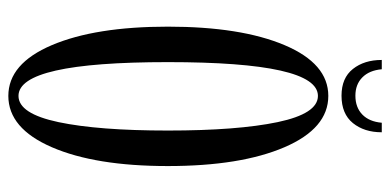

<svg xmlns="http://www.w3.org/2000/svg" viewBox="-244 -628 882 433"><g transform="rotate(90 196.5 -411.0)"><path d="M195.3 -740.7Q155.3 -740.7 135 -766.4Q114.7 -792 114.7 -831.5H135.7Q138.2 -803.2 154.1 -787.6Q169.9 -772 195.3 -772Q221.7 -772 237.8 -787.6Q253.9 -803.2 256.3 -831.5H277.8Q277.8 -792 257.1 -766.4Q236.3 -740.7 195.3 -740.7ZM195.8 10.7Q123 10.7 81.3 -87.4Q39.6 -185.5 39.6 -349.1Q39.6 -513.7 81.3 -612.3Q123 -710.9 195.8 -710.9Q269 -710.9 311.5 -612.1Q354 -513.2 354 -349.1Q354 -185.5 311.5 -87.4Q269 10.7 195.8 10.7ZM195.8 -12.2Q235.8 -12.2 254.9 -102.3Q273.9 -192.4 273.9 -349.1Q273.9 -505.9 254.9 -596.7Q235.8 -687.5 195.8 -687.5Q119.6 -687.5 119.6 -349.1Q119.6 -12.2 195.8 -12.2Z"/></g></svg>

Font: Imbue
Style: Regular
Weight: 400
Designer: Tyler Finck
Foundry: Etcetera Type Company
Version: Version 0.910